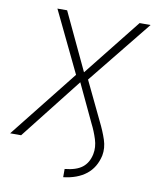

<svg xmlns="http://www.w3.org/2000/svg" viewBox="-102 -777 834 1033"><g transform="rotate(10 314.5 -261.0)"><path d="M315 183V138Q378 132 410.5 106.5Q443 81 453 33Q461 -6 447.5 -48.5Q434 -91 415 -128L317 -336L53 0H-7L296 -382L294 -358L127 -705H180L327 -393H328L576 -705H636L351 -352L350 -369L456 -148Q481 -98 495.5 -54Q510 -10 502 32Q487 99 439.5 136.5Q392 174 315 183Z"/></g></svg>

Font: Nunito Sans 7pt SemiCondensed ExtraLight
Style: Italic
Weight: 250
Width: 4
Italic angle: -9°
Designer: Vernon Adams
Foundry: Vernon Adams
Version: Version 3.101;gftools[0.9.27]